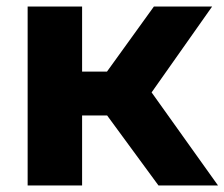

<svg xmlns="http://www.w3.org/2000/svg" viewBox="-20 -567 686 587"><path d="M64.5 0V-547H231V-348H307L450.5 -547H628.5L443.5 -284.5L646.5 0H464.5L307.5 -214H231V0Z"/></svg>

Font: Encode Sans SemiExpanded SemiExpanded
Style: Bold
Weight: 700
Width: 6
Designer: Multiple Designers
Foundry: Impallari Type
Version: Version 3.000; ttfautohint (v1.8.3) -l 8 -r 50 -G 200 -x 14 